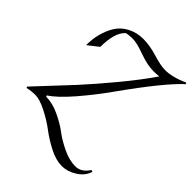

<svg xmlns="http://www.w3.org/2000/svg" viewBox="-273 -894 1172 1172"><g transform="rotate(45 313.0 -308.5)"><path d="M499 -718Q562 -718 644 -755L651 -748Q554 -660 372 -404Q307 -312 230.5 -223Q154 -134 98 -98L102 -90Q156 -90 215 -62.5Q274 -35 317 -2.5Q360 30 418 57.5Q476 85 527.5 85Q579 85 613 31L625 34Q612 81 564.5 111.5Q517 142 467 142Q417 142 358.5 112Q300 82 252 45.5Q204 9 144.5 -21Q85 -51 48 -51Q11 -51 -21 -43L-25 -51Q108 -192 182 -272.5Q256 -353 348.5 -464.5Q441 -576 502 -666Q476 -663 456 -663Q401 -663 331 -688.5Q261 -714 226 -714Q191 -714 170 -708Q120 -662 120 -539L51 -485Q51 -591 99 -670Q124 -711 170 -735Q216 -759 272 -759Q328 -759 395 -738.5Q462 -718 499 -718Z"/></g></svg>

Font: Felipa
Style: Regular
Weight: 400
Designer: Javier Alcaraz
Foundry: Fontstage
Version: Version 1.001